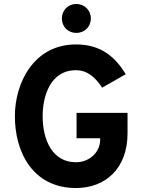

<svg xmlns="http://www.w3.org/2000/svg" viewBox="-20 -936 713 968"><path d="M365 -770C406 -770 438 -801 438 -843C438 -884 406 -916 365 -916C323 -916 292 -884 292 -843C292 -801 323 -770 365 -770ZM363 12C510 12 623 -85 623 -264V-367H366V-239H485V-231C485 -169 431 -118 363 -118C243 -118 195 -232 195 -350C195 -452 234 -582 363 -582C424 -582 464 -541 495 -494L614 -562C566 -639 499 -712 363 -712C152 -712 55 -520 55 -350C55 -167 147 12 363 12Z"/></svg>

Font: Overpass ExtraBold
Style: Regular
Weight: 800
Designer: Delve Withrington, Thomas Jockin
Foundry: Delve Fonts
Version: Version 3.000;DELV;Overpass